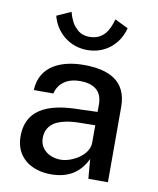

<svg xmlns="http://www.w3.org/2000/svg" viewBox="-87 -842 756 919"><g transform="rotate(10 291.0 -382.0)"><path d="M223 10C303 10 361 -22 396 -95L404 0H499V-366C499 -496 405 -533 289 -533C184 -533 78 -494 73 -373H168C182 -430 229 -454 284 -454C347 -454 392 -428 392 -360V-323L308 -320C186 -319 49 -294 49 -144C49 -42 127 10 223 10ZM291 -670C264 -670 241 -679 225 -698C207 -714 195 -740 186 -773L117 -742C138 -661 207 -606 291 -606C376 -606 443 -660 464 -742L399 -774C384 -717 356 -670 291 -670ZM257 -67C204 -67 155 -98 155 -155C155 -191 171 -216 199 -233C229 -249 270 -257 323 -257L392 -258V-173C392 -112 311 -67 257 -67Z"/></g></svg>

Font: Cheyenne Sans Medium
Style: Regular
Weight: 500
Designer: The Public Sans project authors (U.S. Web Design System), Libre Franklin designed by Pablo Impallari and Rodrigo Fuenzal
Foundry: The Cheyenne Sans Project Authors
Version: Version 2.007